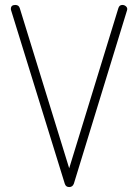

<svg xmlns="http://www.w3.org/2000/svg" viewBox="-20 -751 559 777"><path d="M60 -718 260 -70 459 -718Q463 -731 475 -731Q483 -731 489 -726Q495 -721 495 -714Q495 -713 494.5 -711.5Q494 -710 494 -709L279 -8Q274 6 260 6Q246 6 242 -8L25 -709Q24 -711 24 -715Q24 -731 42 -731Q56 -731 60 -718Z"/></svg>

Font: Dosis
Style: ExtraLight
Weight: 250
Designer: Edgar Tolentino, Pablo Impallari, Igino Marini
Foundry: Edgar Tolentino, Pablo Impallari, Igino Marini
Version: Version 1.007